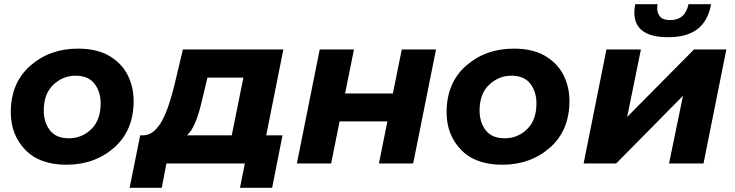

<svg xmlns="http://www.w3.org/2000/svg" viewBox="-20 -773 3474 908"><path d="M294 6Q167 6 99 -65Q31 -136 31 -242Q31 -381 123 -462Q215 -543 349 -543Q437 -543 495.5 -509.5Q556.5 -473.5 584.2 -417.2Q612 -361 612 -296Q612 -156 520 -75Q428 6 294 6ZM306 -119Q367 -119 411.5 -162Q456 -205 456 -284Q456 -339 427 -377Q398 -415 337 -415Q278 -415 232.5 -372.5Q187 -330 187 -250Q187 -195 216 -157Q245 -119 306 -119Z M643 -133H659Q686 -134 708 -153Q730 -172 747 -203.5Q764 -235 777.5 -275.5Q791 -316 802 -359L845 -539H1320L1239 -133H1316L1267 115H1115L1138 0H767L745 115H593ZM1131 -406H961L944 -334Q936 -301 928.5 -271Q921 -241 912 -215.5Q903 -190 891.5 -169Q880 -148 864 -133H1076Z M1492 -539H1654L1612 -331H1838L1880 -539H2042L1934 0H1772L1812 -199H1586L1546 0H1384Z M2355 6Q2228 6 2160 -65Q2092 -136 2092 -242Q2092 -381 2184 -462Q2276 -543 2410 -543Q2498 -543 2556.5 -509.5Q2617.5 -473.5 2645.2 -417.2Q2673 -361 2673 -296Q2673 -156 2581 -75Q2489 6 2355 6ZM2367 -119Q2428 -119 2472.5 -162Q2517 -205 2517 -284Q2517 -339 2488 -377Q2459 -415 2398 -415Q2339 -415 2293.5 -372.5Q2248 -330 2248 -250Q2248 -195 2277 -157Q2306 -119 2367 -119Z M2848 -539H3011L2946 -220L3262 -539H3415L3307 0H3144L3210 -320L2894 0H2740ZM3140 -597Q2980 -597 2980 -713.5Q2980 -732 2984 -753H3090Q3088 -742 3088 -732.5Q3088 -711 3101.5 -694.5Q3115 -678 3150 -678Q3220 -678 3236 -753H3343Q3328 -673 3278 -635Q3228 -597 3140 -597Z"/></svg>

Font: Argentum Sans SemiBold
Style: Italic
Weight: 600
Italic angle: -11°
Designer: Julieta Ulanovsky (font), Cristiano Sobral (main changes and remaster)
Foundry: Julieta Ulanovsky (font), Cristiano Sobral (main changes and remaster)
Version: Version 2.007;June 15, 2022;FontCreator 14.0.0.2814 64-bit; 